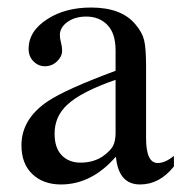

<svg xmlns="http://www.w3.org/2000/svg" viewBox="-20 -480 484 510"><path d="M442 -66V-38Q404 10 352 10Q295 10 288 -63H287Q223 10 142 10Q95 10 66 -17.5Q37 -45 37 -94Q37 -164 107 -211Q155 -243 287 -292V-346Q287 -391 265.5 -413.5Q244 -436 209 -436Q179 -436 159 -421.5Q139 -407 139 -387Q139 -378 142 -367Q145 -356 145 -345Q145 -330 131.5 -317Q118 -304 99 -304Q82 -304 69 -317Q56 -330 56 -350Q56 -398 107 -430Q154 -460 222 -460Q303 -460 340 -415Q358 -394 363 -372.5Q368 -351 368 -304V-113Q368 -47 399 -47Q419 -47 442 -66ZM287 -127V-268Q195 -236 159 -202Q125 -171 125 -125Q125 -87 144 -67.5Q163 -48 194 -48Q227 -48 252 -64Q273 -79 280 -92Q287 -105 287 -127Z"/></svg>

Font: STIX
Style: Regular
Weight: 400
Designer: MicroPress Inc., with final additions and corrections provided by Coen Hoffman, Elsevier (retired)
Version: Version 1.1.1